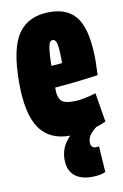

<svg xmlns="http://www.w3.org/2000/svg" viewBox="-87 -608 557 869"><g transform="rotate(-10 191.5 -173.0)"><path d="M197 10Q104 10 58.5 -56Q13 -122 13 -265Q13 -424 60 -490.5Q107 -557 204 -557Q292 -557 331.5 -498Q371 -439 371 -303Q371 -292 370 -272Q369 -252 369 -238Q345 -235 307 -230Q269 -225 231.5 -221.5Q194 -218 170 -216V-206Q170 -173 183.5 -156.5Q197 -140 239 -140Q265 -140 292 -145.5Q319 -151 345 -159L367 -25Q326 -7 286 1.5Q246 10 197 10ZM170 -316Q181 -316 196 -317.5Q211 -319 220 -320Q220 -366 217.5 -389.5Q215 -413 209.5 -421.5Q204 -430 196 -430Q188 -430 182.5 -421.5Q177 -413 174 -389Q171 -365 170 -316ZM263 211Q212 211 183.5 186Q155 161 155 113Q155 70 178 35.5Q201 1 240 -19L323 -9Q299 10 290 24.5Q281 39 281 56Q281 69 287.5 75.5Q294 82 304 82Q313 82 319 80L327 200Q315 205 300 208Q285 211 263 211Z"/></g></svg>

Font: Georama ExtraCondensed ExtraBold
Style: Regular
Weight: 800
Width: 2
Designer: Jean-Baptiste Levee
Foundry: Production Type
Version: Version 1.000